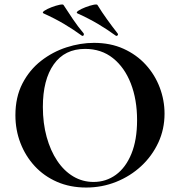

<svg xmlns="http://www.w3.org/2000/svg" viewBox="-20 -828 806 860"><path d="M499 -668Q459 -697 418.5 -721Q378 -745 327 -768Q319 -772 331 -780Q343 -788 362.5 -795.5Q382 -803 398.5 -806.5Q415 -810 417 -805Q436 -774 459 -742Q482 -710 507 -678Q510 -674 507 -670Q504 -666 499 -668ZM347 -668Q307 -697 266.5 -721Q226 -745 175 -768Q167 -772 179 -780Q191 -788 210.5 -795.5Q230 -803 246.5 -806.5Q263 -810 265 -805Q285 -774 307 -741.5Q329 -709 355 -678Q357 -674 354.5 -670Q352 -666 347 -668ZM366 12Q294 12 235.5 -13.5Q177 -39 135.5 -84Q94 -129 71.5 -187.5Q49 -246 49 -312Q49 -393 80.5 -454Q112 -515 164 -555.5Q216 -596 278 -616Q340 -636 401 -636Q475 -636 533.5 -609.5Q592 -583 633 -538Q674 -493 695.5 -436Q717 -379 717 -319Q717 -249 689 -189Q661 -129 612.5 -84Q564 -39 500.5 -13.5Q437 12 366 12ZM399 -13Q455 -13 499 -45Q543 -77 568.5 -139Q594 -201 594 -290Q594 -382 566 -454Q538 -526 486 -567.5Q434 -609 361 -609Q270 -609 221 -540Q172 -471 172 -349Q172 -276 189 -214.5Q206 -153 236.5 -107.5Q267 -62 308.5 -37.5Q350 -13 399 -13Z"/></svg>

Font: Cormorant Light
Style: Bold
Weight: 700
Version: Version 4.000